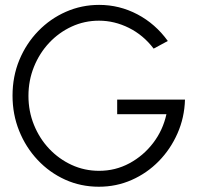

<svg xmlns="http://www.w3.org/2000/svg" viewBox="-20 -732 788 766"><path d="M374.5 13Q302.5 13 240 -15.2Q177.5 -43.5 130.2 -93.8Q83 -144 56.5 -209.8Q30 -275.5 30 -350.5Q30 -427 57.2 -492.8Q84.5 -558.5 132.5 -608Q180.5 -657.5 243 -685Q305.5 -712.5 375.5 -712.5Q456.5 -712.5 528.2 -674.8Q600 -637 649.5 -568.5L593 -538Q552 -592 494.2 -620.8Q436.5 -649.5 375 -649.5Q317 -649.5 266 -626Q215 -602.5 176.2 -561.2Q137.5 -520 115.5 -465.5Q93.5 -411 93.5 -349.5Q93.5 -288 115.5 -233.8Q137.5 -179.5 176.2 -138.5Q215 -97.5 266 -74Q317 -50.5 375.5 -50.5Q440.5 -50.5 496.2 -80.5Q552 -110.5 591 -161.5Q630 -212.5 644 -276.5H447.5V-334.5H718Q716 -263 688.2 -200Q660.5 -137 613.5 -89Q566.5 -41 505.2 -14Q444 13 374.5 13Z"/></svg>

Font: Urbanist Light
Style: Regular
Weight: 300
Designer: Corey Hu
Foundry: Corey Hu
Version: Version 1.330; ttfautohint (v1.8.4.7-5d5b)